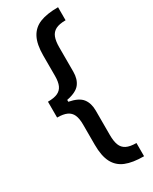

<svg xmlns="http://www.w3.org/2000/svg" viewBox="-238 -791 832 1045"><g transform="rotate(-30 178.5 -268.5)"><path d="M131.8 -421.9V-549.8Q131.8 -620.1 153.3 -661.1Q174.8 -702.1 218.5 -719.7Q262.2 -737.3 333 -737.3V-655.3Q293 -655.3 270.5 -643.6Q248 -631.8 238.8 -607.9Q229.5 -584 229.5 -544.9V-391.6Q229.5 -345.2 207 -316.2Q184.6 -287.1 124 -275.4V-263.7Q184.6 -252 207 -222.9Q229.5 -193.8 229.5 -147.5V5.9Q229.5 45.4 238.8 69.3Q248 93.3 270.5 104.7Q293 116.2 333 116.2V199.2Q262.2 199.2 218.5 181.4Q174.8 163.6 153.3 122.6Q131.8 81.5 131.8 10.7V-116.2Q131.8 -153.8 121.8 -176.3Q111.8 -198.7 89.4 -209.2Q66.9 -219.7 28.3 -219.7V-319.3Q66.9 -319.3 89.4 -329.6Q111.8 -339.8 121.8 -362.1Q131.8 -384.3 131.8 -421.9Z"/></g></svg>

Font: Pretendard JP Medium
Style: Regular
Weight: 500
Designer: Base glyphs from Inter by Rasmus Andersson; Hangeul glyphs from Noto Sans CJK(Source Han Sans) by Jang Soo-young and Kan
Foundry: Kil Hyung-jin
Version: Version 1.309